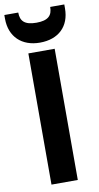

<svg xmlns="http://www.w3.org/2000/svg" viewBox="-120 -962 520 1006"><g transform="rotate(-10 139.5 -459.0)"><path d="M209 0V-698H69V0ZM-20 -898C-20 -802 43 -743 139 -743C238 -743 299 -801 299 -897V-918H224C224 -873 202 -849 139 -849C76 -849 54 -873 54 -918H-20Z"/></g></svg>

Font: Poppins SemiBold
Style: Regular
Weight: 600
Designer: Ninad Kale (Devanagari), Jonny Pinhorn (Latin)
Foundry: Indian Type Foundry
Version: 4.004